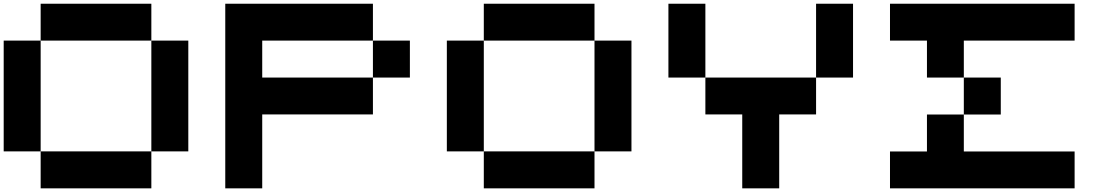

<svg xmlns="http://www.w3.org/2000/svg" viewBox="-20 -820 6041 1040"><path d="M0 -600.1H200.2V0H0ZM799.8 -799.8V-600.1H200.2V-799.8ZM200.2 200.2V0H799.8V200.2ZM799.8 -600.1H1000V0H799.8Z M1400.4 -600.1V-399.9H2000V-200.2H1400.4V200.2H1200.2V-799.8H2000V-600.1ZM2000 -600.1H2200.2V-399.9H2000Z M2400.4 -600.1H2600.6V0H2400.4ZM3200.2 -799.8V-600.1H2600.6V-799.8ZM2600.6 200.2V0H3200.2V200.2ZM3200.2 -600.1H3400.4V0H3200.2Z M3600.6 -799.8H3800.8V-399.9H3600.6ZM4400.4 -799.8H4600.6V-399.9H4400.4ZM3800.8 -200.2V-399.9H4400.4V-200.2H4200.7V200.2H4000.5V-200.2Z M5400.9 -199.7H5200.7V-399.9H5400.9ZM5200.7 0.5H5800.8V200.2H4800.8V0.5H5001V-199.7H5200.7ZM5200.7 -600.1V-399.9H5001V-600.1H4800.8V-799.8H5800.8V-600.1Z"/></svg>

Font: QuinqueFive
Style: Regular
Weight: 400
Monospace: yes
Designer: GGBotNet
Foundry: GGBotNet
Version: 1.1